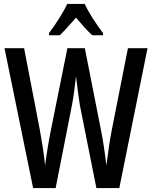

<svg xmlns="http://www.w3.org/2000/svg" viewBox="-20 -960 775 980"><path d="M733 -714 589 0H472L388 -421Q384 -444 379 -482Q374 -520 368 -571Q364 -537 359 -497.5Q354 -458 347 -422L264 0H149L3 -714H103L183 -299Q192 -249 199.5 -200Q207 -151 210 -115Q216 -161 224 -209.5Q232 -258 240 -297L324 -714H413L495 -298Q503 -259 510 -212.5Q517 -166 523 -115Q529 -163 536 -210.5Q543 -258 551 -299L633 -714ZM412 -940Q428 -906 454 -865.5Q480 -825 506 -791V-780H451Q431 -798 410.5 -821Q390 -844 368 -870Q345 -844 323.5 -820Q302 -796 285 -780H230V-791Q256 -825 282.5 -867Q309 -909 323 -940Z"/></svg>

Font: Noto Sans Lao UI ExtCond Med
Style: Regular
Weight: 500
Width: 2
Designer: Monotype Design Team
Foundry: Monotype Imaging Inc.
Version: Version 2.000; ttfautohint (v1.8.4.7-5d5b)